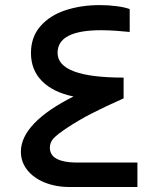

<svg xmlns="http://www.w3.org/2000/svg" viewBox="-20 -752 640 772"><path d="M64 -142Q64 -200 117.8 -256Q171.5 -312 275.5 -364Q193.5 -381 149 -425.8Q104.5 -470.5 104.5 -539Q104.5 -603.5 142.8 -647Q181 -690.5 243.8 -711Q306.5 -731.5 381.5 -731.5Q416 -731.5 448.8 -727.2Q481.5 -723 501.5 -715.5V-623.5Q478.5 -626 447 -628.2Q415.5 -630.5 386.5 -630.5Q211.5 -630.5 211.5 -539.5Q211.5 -440 477 -440V-356.5Q401.5 -323 349.5 -296.2Q297.5 -269.5 249 -237.5Q210 -211.5 195.2 -195.5Q180.5 -179.5 180.5 -158.5Q180.5 -127.5 209 -113Q237.5 -98.5 286 -98.5H532.5V0H261.5Q204 0 159 -18.5Q114 -37 89 -69.2Q64 -101.5 64 -142Z"/></svg>

Font: JuliaMono
Style: Bold
Weight: 700
Monospace: yes
Designer: cormullion
Foundry: corm
Version: Version 0.055; ttfautohint (v1.8.4)